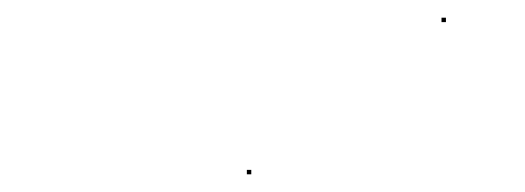

<svg xmlns="http://www.w3.org/2000/svg" viewBox="-20 -563 593 217"><path d="M479 -538V-543H484V-538ZM259 -366V-371H264V-366Z"/></svg>

Font: FRB American Cursive Just Beginnings
Style: Italic
Weight: 400
Italic angle: -25°
Version: Version 2.0;Modular Font Editor K font №1